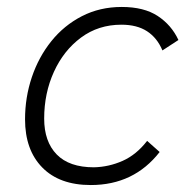

<svg xmlns="http://www.w3.org/2000/svg" viewBox="-20 -524 533 552"><path d="M241 8Q151 8 101.5 -42.5Q52 -93 52 -181Q52 -244 71.5 -302Q91 -360 127.5 -405.5Q164 -451 215.5 -477.5Q267 -504 330 -504Q394 -504 433.5 -478Q473 -452 493 -409L447 -379Q432 -415 403 -434Q374 -453 329 -453Q263 -453 213 -416Q163 -379 135 -317.5Q107 -256 107 -183Q107 -117 143 -80Q179 -43 250 -43Q293 -44 332.5 -61.5Q372 -79 403 -119L439 -87Q365 8 241 8Z"/></svg>

Font: Livvic Light
Style: Italic
Weight: 300
Italic angle: -10°
Designer: Jacques Le Bailly, Baron von Fonthausen
Version: Version 1.001; ttfautohint (v1.8.2)